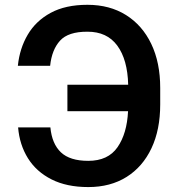

<svg xmlns="http://www.w3.org/2000/svg" viewBox="-20 -757 730 787"><path d="M54.2 -234.9H186.5Q192.9 -167.5 229.7 -132.6Q266.6 -97.7 341.8 -97.7Q422.9 -97.7 461.7 -153.6Q500.5 -209.5 504.9 -301.3H256.3V-409.7H505.4Q502.9 -512.7 460.7 -570.1Q418.5 -627.4 338.4 -627Q259.8 -627.4 226.1 -590.3Q192.4 -553.2 185.5 -487.3H53.2Q60.5 -558.6 93.8 -615Q127 -671.4 187.7 -704.3Q248.5 -737.3 338.4 -737.3Q429.7 -737.3 496.6 -695.3Q563.5 -653.3 600.1 -576.9Q636.7 -500.5 636.7 -396.5V-329.1Q636.7 -225.1 600.8 -149.2Q564.9 -73.2 498.8 -31.7Q432.6 9.8 341.8 9.8Q253.4 9.8 191.2 -21.7Q128.9 -53.2 94.5 -108.4Q60.1 -163.6 54.2 -234.9Z"/></svg>

Font: Inter Semi Bold
Style: Regular
Weight: 600
Designer: Rasmus Andersson
Foundry: rsms
Version: Version 4.000;git-e0f93cc